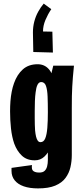

<svg xmlns="http://www.w3.org/2000/svg" viewBox="-20 -881 465 1067"><path d="M191 166Q145 166 112 154.5Q79 143 61.5 121Q44 99 44 69Q44 64 44 60Q44 56 44 52L158 36Q157 40 157 43Q157 46 157 50Q157 59 161 65Q165 71 174.5 74.5Q184 78 198 78Q218 78 228 68.5Q238 59 242 43Q246 27 246 8Q246 -18 246 -60Q246 -102 246 -157Q246 -212 246 -277Q246 -323 248.5 -358.5Q251 -394 255.5 -422Q260 -450 265.5 -472.5Q271 -495 276 -516H391Q387 -479 385 -451.5Q383 -424 381.5 -399.5Q380 -375 379.5 -346Q379 -317 379 -278Q379 -235 379 -204Q379 -173 379 -146Q379 -119 379 -89Q379 -59 379 -19Q379 15 371.5 48Q364 81 344 108Q324 135 287 150.5Q250 166 191 166ZM173 10Q129 10 101.5 -16Q74 -42 59 -83Q46 -121 41 -167.5Q36 -214 36 -262Q36 -291 38 -318Q40 -345 45 -371Q50 -397 58 -419Q75 -467 107 -495.5Q139 -524 189 -524Q227 -524 251 -497Q275 -470 287 -410Q299 -350 299 -250L246 -259Q246 -307 244.5 -344.5Q243 -382 235.5 -403.5Q228 -425 209 -425Q196 -425 188.5 -410Q181 -395 178 -368Q175 -346 174 -319.5Q173 -293 173 -264Q173 -243 173 -224Q173 -205 173.5 -188Q174 -171 175 -156Q177 -136 180.5 -121.5Q184 -107 190 -99Q196 -91 205 -91Q223 -91 231.5 -112Q240 -133 243 -170.5Q246 -208 246 -257L299 -250Q299 -233 296 -201.5Q293 -170 285 -134Q277 -98 263 -65Q249 -32 227 -11Q205 10 173 10ZM165 -592Q164 -619 164 -646.5Q164 -674 163 -701Q163 -732 170.5 -761Q178 -790 192 -815.5Q206 -841 223 -861L265 -830Q246 -802 232.5 -770Q219 -738 219 -706L271 -705L274 -589Z"/></svg>

Font: Truculenta Black
Style: Regular
Weight: 900
Version: Version 1.002